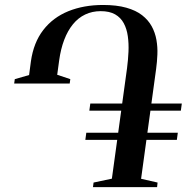

<svg xmlns="http://www.w3.org/2000/svg" viewBox="-20 -772 792 792"><path d="M363.5 0 366 -19 441.5 -35 463.5 -195H332L336 -224.5H467.5L480 -315.5H348.5L352.5 -345H484L504 -490.5Q508.5 -525 510 -558.8Q511.5 -592.5 507.2 -622.8Q503 -653 490.5 -676.2Q478 -699.5 454.8 -712.8Q431.5 -726 395.5 -726Q360.5 -726 331.5 -712.2Q302.5 -698.5 280.8 -671.8Q259 -645 244.8 -607.5Q230.5 -570 224 -522.5L216 -463.5L270 -445.5L267.5 -427.5H38.5L41 -445.5L100 -462.5L107.5 -519Q118.5 -596.5 158.5 -648.2Q198.5 -700 262 -725.8Q325.5 -751.5 405 -751.5Q461.5 -751.5 501.2 -740.2Q541 -729 566.2 -709.2Q591.5 -689.5 605.8 -663.5Q620 -637.5 625.2 -607.8Q630.5 -578 629.2 -547.2Q628 -516.5 624 -487.5L604.5 -345H730L726 -315.5H600.5L588 -224.5H713.5L709.5 -195H584L562 -34.5L630 -19L628 0Z"/></svg>

Font: Merriweather 144pt Medium
Style: Italic
Weight: 500
Italic angle: -7.8°
Version: Version 2.101